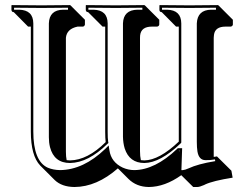

<svg xmlns="http://www.w3.org/2000/svg" viewBox="-20 -666 952 754"><path d="M238.8 -517.6V-70.3Q238.8 -51.3 241.7 -37.1Q248.5 -36.1 254.9 -36.1Q323.7 -37.1 395 -107.9Q393.1 -122.1 393.1 -148.9V-561.5H382.8L326.2 -618.2Q321.8 -618.7 319.3 -620.6Q317.4 -623.5 316.9 -626V-645L318.8 -646Q319.8 -646 435.1 -645Q435.1 -645 545.9 -646L548.8 -645L605.5 -588.4V-569.3Q604 -562.5 596.7 -561.5H576.7Q534.2 -561.5 530.3 -527.3Q529.8 -522 529.8 -517.6V-72.3Q529.8 -52.2 533.2 -37.1Q540 -36.1 546.9 -36.1Q605.5 -37.1 682.1 -109.9V-561.5H671.4L615.2 -618.2Q610.8 -618.7 608.4 -620.6Q606.4 -623.5 606 -626V-645L607.9 -646Q608.9 -646 724.1 -645L835 -646L837.9 -645L894.5 -588.4V-569.3Q893.1 -562.5 885.7 -561.5H865.7Q824.7 -561.5 820.3 -529.3Q819.8 -523.4 819.3 -517.6V-52.2Q819.3 -50.8 819.3 -49.8Q825.7 -50.8 832 -51.8L888.7 4.4L893.6 31.7Q816.4 43.9 785.2 58.6Q782.7 59.6 781.7 60.5Q763.7 68.4 754.4 68.4H738.8L691.9 22Q627.4 67.9 564.5 68.4Q516.1 67.9 484.4 36.6L442.9 -4.9Q359.9 67.9 272.5 68.4Q222.7 67.9 194.8 41L138.2 -15.6Q101.1 -54.2 101.1 -149.9V-561.5H90.3L34.2 -618.2Q29.8 -618.7 27.3 -620.6Q25.4 -623.5 24.9 -626V-645L26.9 -646Q27.8 -646 143.1 -645L254.9 -646L256.8 -645L313.5 -588.4V-569.3Q311.5 -562.5 305.7 -561.5H284.7Q242.2 -552.7 238.8 -517.6ZM685.1 -71.3V-74.2H682.1ZM171.9 -574.2Q173.8 -627 228 -627.9H247.1V-635.7Q179.7 -634.8 143.1 -634.8Q107.4 -634.8 35.2 -635.7V-627.9H55.2Q110.4 -626.5 110.8 -574.2V-149.9Q110.8 -32.7 168 -7.3Q189 1.5 215.8 2Q307.6 1 393.1 -81.1L406.7 -94.7L409.7 -75.7Q416.5 -29.3 461.9 -7.8Q483.9 2 507.8 2Q588.9 1 675.3 -81.1L678.2 -84H695.3L692.4 2H698.2Q706.5 1.5 720.7 -4.9Q756.8 -22 825.2 -33.2L824.2 -40Q805.2 -36.6 787.1 -37.1Q761.2 -37.1 755.4 -70.8Q752.9 -86.4 752.9 -108.9V-574.2Q755.4 -627 809.1 -627.9H828.1V-635.7Q757.3 -634.8 724.1 -634.8Q686 -634.8 616.2 -635.7V-627.9H636.2Q691.4 -626.5 691.9 -574.2V-106L689 -102.5Q608.9 -26.4 546.9 -25.9Q488.3 -25.9 469.7 -83Q463.4 -104 462.9 -128.9V-574.2Q464.8 -627 520 -627.9H539.1V-635.7Q464.8 -634.8 435.1 -634.8Q397 -634.8 327.1 -635.7V-627.9H347.2Q402.3 -626.5 402.8 -574.2V-148.9Q402.8 -121.6 404.8 -109.4L405.8 -104.5L401.9 -101.1Q326.7 -26.9 254.9 -25.9Q192.4 -25.9 176.3 -88.4Q171.9 -106.4 171.9 -127Z"/></svg>

Font: Linux Biolinum Shadow O
Style: Bold
Weight: 700
Designer: Philipp H. Poll
Foundry: Philipp H. Poll
Version: Version 0.9.2